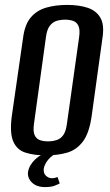

<svg xmlns="http://www.w3.org/2000/svg" viewBox="-20 -620 448 781"><path d="M166 12Q119 12 84 1Q49 -10 34 -44.5Q19 -79 28 -148L74 -467Q81 -521 105.5 -549.5Q130 -578 168 -589Q206 -600 253 -600Q301 -600 336 -588.5Q371 -577 388 -548.5Q405 -520 397 -467L353 -149Q343 -78 317 -44Q291 -10 253 1Q215 12 166 12ZM175 -45Q193 -45 209.5 -50Q226 -55 237 -70Q248 -85 252 -115L302 -470Q306 -500 299 -515Q292 -530 277.5 -535Q263 -540 245 -540Q226 -540 210 -535Q194 -530 182.5 -515Q171 -500 167 -470L118 -115Q114 -85 121 -70Q128 -55 142.5 -50Q157 -45 175 -45ZM163 141Q129 141 110 122.5Q91 104 94 79Q99 51 123.5 28Q148 5 180 -1L220 0Q192 10 176.5 29Q161 48 158 66Q156 85 167 95Q178 105 191 105Q199 105 205.5 103Q212 101 214 100L223 126Q216 130 202 135.5Q188 141 163 141Z"/></svg>

Font: Alumni Sans SemiBold
Style: Italic
Weight: 600
Italic angle: -8°
Version: Version 1.016